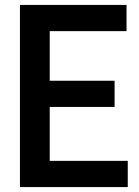

<svg xmlns="http://www.w3.org/2000/svg" viewBox="-20 -760 563 780"><path d="M182 -106.5H499V0H61V-740H494V-633.5H182V-432H445.5V-325.5H182Z"/></svg>

Font: Encode Sans Condensed SemiBold
Style: Regular
Weight: 600
Width: 3
Designer: Multiple Designers
Foundry: Impallari Type
Version: Version 2.000